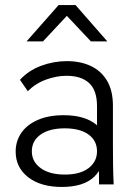

<svg xmlns="http://www.w3.org/2000/svg" viewBox="-20 -730 541 760"><path d="M372 0 371 -174 364 -193V-310Q364 -372 333 -401Q302 -430 243 -430Q204 -430 162.5 -415Q121 -400 90 -369L59 -414Q93 -451 142.5 -469.5Q192 -488 245 -488Q299 -488 340 -468.5Q381 -449 404 -410Q427 -371 427 -311V-159Q427 -119 427.5 -79.5Q428 -40 430 0ZM225 10Q141 10 91.5 -28.5Q42 -67 42 -130Q42 -171 64 -203.5Q86 -236 129 -255Q172 -274 232 -274Q315 -274 360.5 -237Q406 -200 406 -139H394Q394 -69 352 -29.5Q310 10 225 10ZM237 -39Q297 -39 330.5 -64.5Q364 -90 364 -131Q364 -173 330.5 -197.5Q297 -222 236 -222Q176 -222 141 -197.5Q106 -173 106 -131Q106 -90 141 -64.5Q176 -39 237 -39ZM85 -566 212 -710H279L405 -566H340L226 -687H263L150 -566Z"/></svg>

Font: SUSE Thin Light
Style: Regular
Weight: 300
Version: Version 1.000